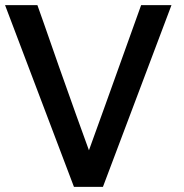

<svg xmlns="http://www.w3.org/2000/svg" viewBox="-32 -731 718 751"><path d="M257.3 0 -12.2 -710.9H114.3Q118.2 -700.2 139.2 -640.6Q160.2 -581.1 198.2 -471.7Q236.8 -362.3 266.1 -280.8Q295.4 -199.2 315.9 -143.1Q327.1 -174.3 378.4 -316.2Q429.7 -458 520 -710.9H638.7L370.6 0Z"/></svg>

Font: Ride Light
Style: Bold
Weight: 600
Version: Version 3.000